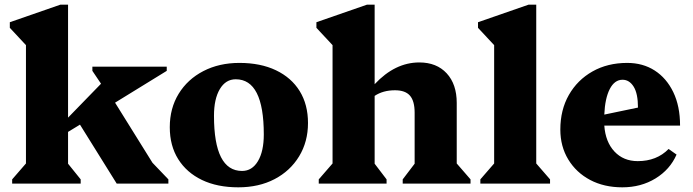

<svg xmlns="http://www.w3.org/2000/svg" viewBox="-20 -785 2962 821"><path d="M32 0V-18L91 -86V-592L22 -666V-690L238 -765H271V-282L412 -427L375 -482V-500H693V-482L472 -346L632 -89L700 -18V0H479L322 -252L271 -221V-85L325 -18V0Z M999 16Q909 16 843.5 -15.5Q778 -47 742 -104.5Q706 -162 706 -241Q706 -322 744 -384Q782 -446 849.5 -481Q917 -516 1004 -516Q1094 -516 1160 -484.5Q1226 -453 1261.5 -395.5Q1297 -338 1297 -259Q1297 -179 1259 -116.5Q1221 -54 1154 -19Q1087 16 999 16ZM1015 -54Q1058 -54 1083 -96Q1108 -138 1108 -210Q1108 -446 988 -446Q945 -446 920 -404Q895 -362 895 -290Q895 -54 1015 -54Z M1343 0V-18L1402 -86V-592L1333 -666V-690L1549 -765H1582V-425Q1669 -518 1773 -518Q1847 -518 1890 -471.5Q1933 -425 1933 -345V-86L1992 -18V0H1702V-18L1753 -85V-303Q1753 -353 1733 -376Q1713 -399 1669 -399Q1618 -399 1582 -375V-85L1633 -18V0Z M2034 0V-18L2093 -86V-592L2024 -666V-690L2240 -765H2273V-86L2332 -18V0Z M2641 16Q2563 16 2503.5 -15.5Q2444 -47 2410 -103Q2376 -159 2376 -231Q2376 -315 2412.5 -379Q2449 -443 2513.5 -479.5Q2578 -516 2662 -516Q2729 -516 2779.5 -483.5Q2830 -451 2859 -391Q2888 -331 2888 -248H2564Q2569 -178 2607.5 -137Q2646 -96 2707 -96Q2788 -96 2839 -148L2873 -124Q2845 -60 2783 -22Q2721 16 2641 16ZM2642 -444Q2608 -444 2587.5 -404.5Q2567 -365 2564 -295L2708 -325Q2708 -385 2689.5 -414.5Q2671 -444 2642 -444Z"/></svg>

Font: Platypi ExtraBold
Style: Regular
Weight: 800
Designer: David Sargent
Foundry: Bolt Cutter Type
Version: Version 1.200; ttfautohint (v1.8.4.7-5d5b)